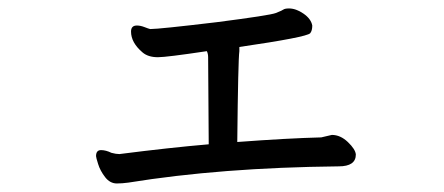

<svg xmlns="http://www.w3.org/2000/svg" viewBox="-20 -428 1040 450"><path d="M253.9 2Q237.8 2 226.3 -12.9Q214.8 -27.8 210 -43.5Q205.1 -59.1 205.1 -62Q205.1 -76.2 216.8 -76.2Q228 -76.2 241.2 -69.8Q252 -66.9 259.8 -66.9Q377.9 -82 469.2 -89.8L467.8 -293.9Q467.8 -301.8 464.8 -308.1Q370.1 -293.9 350.1 -293.9Q327.1 -293.9 314 -305.2Q287.1 -328.1 287.1 -354Q287.1 -368.2 300.8 -368.2Q309.1 -368.2 318.6 -364.5Q328.1 -360.8 332 -359.9Q353 -359.9 487.8 -376Q612.8 -392.1 626.5 -397.5Q640.1 -402.8 644 -405.5Q647.9 -408.2 657.2 -408.2Q673.8 -408.2 691.4 -396Q709 -383.8 711.9 -368.2Q711.9 -356 707 -350.1Q698.2 -340.8 541 -317.9V-308.1Q538.1 -288.1 536.1 -95.2Q653.8 -104 732.9 -106L757.8 -111.8Q777.8 -111.8 795.4 -95Q813 -78.1 814 -65.9Q814 -38.1 773.9 -38.1Q498 -35.2 280.8 0Q266.1 2 253.9 2Z"/></svg>

Font: LXGW WenKai Screen
Style: Regular
Weight: 400
Designer: LXGW / Fontworks Inc.
Foundry: LXGW / Fontworks Inc.
Version: Version 1.510;January 18,2025